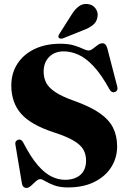

<svg xmlns="http://www.w3.org/2000/svg" viewBox="-20 -932 646 968"><path d="M322 13Q281.5 13 253.5 2.5Q225.5 -8 208.5 -18.5Q191.5 -29 183.5 -29Q173 -29 161 -18Q149 -7 136.8 4.2Q124.5 15.5 114 15.5Q94.5 15.5 90.5 -7L57.5 -204Q54.5 -221 70.5 -227Q87 -233 97 -213.5Q135.5 -139 171.2 -98.2Q207 -57.5 240.8 -41.5Q274.5 -25.5 308 -25.5Q356.5 -25.5 385 -50.2Q413.5 -75 414 -122Q414 -152.5 400.8 -176.8Q387.5 -201 352.8 -222Q318 -243 253.5 -264Q135 -302.5 86 -359Q37 -415.5 37 -501Q37 -563 67.8 -610.5Q98.5 -658 154.2 -684.8Q210 -711.5 284.5 -711.5Q325 -711.5 352.8 -703Q380.5 -694.5 398.2 -686Q416 -677.5 427 -677.5Q437 -677.5 448.8 -686.8Q460.5 -696 472.8 -705Q485 -714 496.5 -714Q504.5 -714 510.8 -708.5Q517 -703 521 -688.5L571 -496Q576.5 -474.5 559 -468Q542.5 -462.5 532.5 -481Q491 -556 452 -597.8Q413 -639.5 375.5 -656.2Q338 -673 301.5 -673Q255.5 -673 227.8 -645Q200 -617 200 -570Q200 -540 212.8 -515Q225.5 -490 258.8 -467.8Q292 -445.5 354 -423.5Q434.5 -395 482 -362Q529.5 -329 550 -288Q570.5 -247 570.5 -194Q570.5 -136.5 541 -89.5Q511.5 -42.5 455.8 -14.8Q400 13 322 13ZM340.5 -857.5Q357.5 -885.5 377.8 -900.2Q398 -915 423 -911.5Q448.5 -908.5 461.8 -889.2Q475 -870 472 -850.5Q469 -822.5 449.2 -806.5Q429.5 -790.5 400.5 -780L297 -738.5Q292 -737 285.8 -737.2Q279.5 -737.5 276.5 -741.5Q271 -748 279 -760.5Z"/></svg>

Font: Fraunces 72pt S000
Style: Bold
Weight: 700
Version: Version 1.000; ttfautohint (v1.8.3)